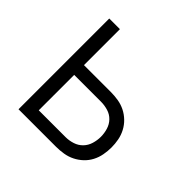

<svg xmlns="http://www.w3.org/2000/svg" viewBox="-139 -649 778 778"><g transform="rotate(45 250.0 -260.0)"><path d="M66 0V-520H127V-314H281Q302 -314 323.5 -310.5Q345 -307 364 -297.5Q383 -288 398.5 -273Q414 -258 424 -239Q434 -220 438 -199Q442 -178 442 -157Q442 -136 438 -114.5Q434 -93 424 -74Q414 -55 398.5 -40.5Q383 -26 364 -16.5Q345 -7 323.5 -3.5Q302 0 281 0ZM127 -55H281Q301 -55 321 -61.5Q341 -68 355 -82.5Q369 -97 375 -117Q381 -137 381 -157Q381 -177 375 -197Q369 -217 355 -231.5Q341 -246 321 -252Q301 -258 281 -258H127Z"/></g></svg>

Font: Iosevka Custom Light
Style: Regular
Weight: 300
Monospace: yes
Designer: Belleve Invis
Foundry: Belleve Invis
Version: Version 27.3.5